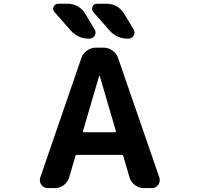

<svg xmlns="http://www.w3.org/2000/svg" viewBox="-20 -1004 1040 1004"><path d="M414.1 -319.3Q413.1 -316.4 415 -314.5Q417 -312.5 419.9 -312.5H580.1Q583 -312.5 585 -314.5Q586.9 -316.4 585.9 -319.3L502 -605.5Q502 -606.4 500 -606.4Q498 -606.4 498 -605.5ZM229.5 -20.5Q208 -20.5 196.3 -38.1Q188.5 -48.8 188.5 -60.5Q188.5 -67.4 190.4 -75.2L405.3 -700.2Q413.1 -724.6 434.6 -739.7Q456.1 -754.9 481.4 -754.9H521.5Q546.9 -754.9 568.4 -739.7Q589.8 -724.6 597.7 -700.2L813.5 -75.2Q815.4 -67.4 815.4 -60.5Q815.4 -48.8 807.6 -38.1Q795.9 -20.5 774.4 -20.5H731.4Q706.1 -20.5 685.5 -36.1Q665 -51.8 657.2 -76.2L625 -187.5Q623 -194.3 615.2 -194.3H382.8Q376 -194.3 374 -187.5L341.8 -76.2Q334 -51.8 313.5 -36.1Q293 -20.5 267.6 -20.5ZM539.1 -984.4Q565.4 -984.4 589.4 -971.2Q613.3 -958 627 -935.5L678.7 -850.6Q683.6 -842.8 683.6 -834Q683.6 -826.2 679.7 -818.4Q669.9 -801.8 651.4 -801.8H648.4Q590.8 -801.8 552.7 -844.7L467.8 -941.4Q457 -954.1 463.9 -969.2Q470.7 -984.4 487.3 -984.4ZM335.9 -984.4Q362.3 -984.4 385.7 -971.2Q409.2 -958 423.8 -935.5L474.6 -850.6Q479.5 -842.8 479.5 -834Q479.5 -826.2 475.6 -818.4Q465.8 -801.8 447.3 -801.8H445.3Q387.7 -801.8 349.6 -844.7L264.6 -941.4Q257.8 -949.2 257.8 -958Q257.8 -962.9 260.7 -968.8Q267.6 -984.4 284.2 -984.4Z"/></svg>

Font: Gen Jyuu Gothic Monospace Bold
Style: Bold
Weight: 700
Designer: [Source Han Sans]
Ryoko NISHIZUKA  (kana & ideographs); Paul D. Hunt (Latin, Greek & Cyrillic); Wenlong ZHANG  (bopomofo
Version: Version 1.002.20150607